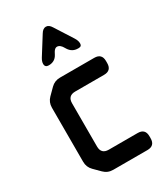

<svg xmlns="http://www.w3.org/2000/svg" viewBox="-183 -802 770 889"><g transform="rotate(-30 202.5 -357.0)"><path d="M103 -12Q123 8 152 8H335Q375 8 375 -32V-43Q375 -83 335 -83H181Q141 -83 141 -123V-354Q141 -394 181 -394H335Q375 -394 375 -434V-445Q375 -485 335 -485H152Q123 -485 103 -465L70 -432Q50 -412 50 -383V-94Q50 -65 70 -45ZM116 -579Q116 -560 136 -560Q169 -560 184 -588L191 -601Q200 -616 211 -616Q228 -616 241 -592L244 -587Q261 -560 292 -560H296Q312 -560 312 -576Q312 -591 301 -608L241 -702Q229 -722 213 -722Q197 -722 185 -702L126 -608Q116 -592 116 -579Z"/></g></svg>

Font: WDXL Lubrifont JP N
Style: Regular
Weight: 400
Designer: [WDXL Lubrifont] Copyright 2020-2022 (c) NightFurySL2001, Skr-ZERO; [ZCOOL QingKe HuangYou] Copyright 2018-2022 (c) The 
Version: Version 2.001;hotconv 1.1.1;makeotfexe 2.6.0